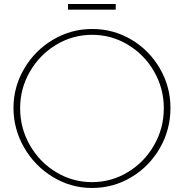

<svg xmlns="http://www.w3.org/2000/svg" viewBox="-20 -914 914 954"><path d="M47 -378Q47 -482 100 -572.5Q153 -663 243 -716.5Q333 -770 438 -770Q544 -770 633 -717Q722 -664 774.5 -573.5Q827 -483 827 -378Q827 -270 774.5 -178.5Q722 -87 632.5 -33.5Q543 20 437 20Q332 20 242 -35Q152 -90 99.5 -181.5Q47 -273 47 -378ZM794 -376Q794 -474 746 -558Q698 -642 616 -691.5Q534 -741 438 -741Q341 -741 259 -691.5Q177 -642 128.5 -558Q80 -474 80 -376Q80 -277 128.5 -192.5Q177 -108 259 -58.5Q341 -9 437 -9Q533 -9 615 -58.5Q697 -108 745.5 -192.5Q794 -277 794 -376ZM318 -894H555V-866H318Z"/></svg>

Font: Poiret One
Style: Regular
Weight: 400
Designer: Denis Masharov (denis.masharov@gmail.com), Cyreal (Charset Expansion)
Foundry: Denis Masharov
Version: Version 1.101